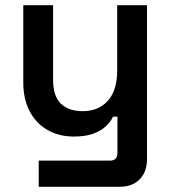

<svg xmlns="http://www.w3.org/2000/svg" viewBox="-20 -514 655 734"><path d="M128 200V100H401Q429 100 429 70V-68H412Q404 -50 386 -32.5Q368 -15 338 -3.5Q308 8 262 8Q205 8 161 -17.5Q117 -43 93 -89.5Q69 -136 69 -198V-494H183V-207Q183 -147 212.5 -118Q242 -89 296 -89Q357 -89 392.5 -129Q428 -169 428 -244V-494H542V94Q542 143 514 171.5Q486 200 438 200Z"/></svg>

Font: Space Grotesk Light SemiBold
Style: Regular
Weight: 600
Version: Version 2.000